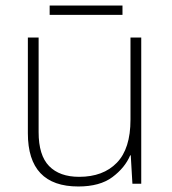

<svg xmlns="http://www.w3.org/2000/svg" viewBox="-20 -717 622 696"><path d="M492 -581V-51H460L454 -154H452Q433 -109 387.5 -75Q342 -41 264 -41Q81 -41 81 -234V-581H120V-238Q120 -154 158 -115Q196 -76 267 -76Q354 -76 403.5 -127Q453 -178 453 -283V-581ZM424 -697V-663H160V-697Z"/></svg>

Font: Noto Sans Tamil UI ExtraLight
Style: Regular
Weight: 200
Designer: Jelle Bosma - Monotype Design Team
Foundry: Monotype Imaging Inc.
Version: Version 2.004; ttfautohint (v1.8.4.7-5d5b)